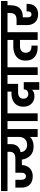

<svg xmlns="http://www.w3.org/2000/svg" viewBox="1494 -2292 813 3876"><g transform="rotate(-90 1901.0 -353.5)"><path d="M281 -100Q206 -100 154.5 -128.5Q103 -157 77.5 -207.5Q52 -258 52 -324V-450H210V-328Q210 -286 228.5 -261.5Q247 -237 282 -237Q316 -237 334.5 -261.5Q353 -286 353 -328V-450H627Q712 -450 743.5 -480Q775 -510 775 -564V-609H-17V-740H1331V-609H1234V0H1075V-156Q1045 -122 997 -102Q949 -82 883 -82Q769 -82 701 -146Q633 -210 617 -320Q588 -319 545 -319H507Q505 -255 477.5 -205.5Q450 -156 400 -128Q350 -100 281 -100ZM930 -535Q930 -462 889.5 -410.5Q849 -359 768 -345Q771 -287 809.5 -250Q848 -213 917 -213Q991 -213 1033 -258.5Q1075 -304 1075 -373V-609H930Z M1395 0V-609H1297V-740H1650V-609H1552V0Z M2027 33V-115Q1984 -65 1899 -65Q1843 -65 1794.5 -90Q1746 -115 1716 -165Q1686 -215 1686 -292Q1686 -369 1720.5 -422Q1755 -475 1815.5 -502Q1876 -529 1952 -529H1990V-609H1616V-740H2262L2261 -609H2147V-395H1969Q1915 -395 1881 -367Q1847 -339 1847 -288Q1847 -243 1873 -216Q1899 -189 1944 -189Q1982 -189 2008.5 -213Q2035 -237 2035 -281H2181V33Z M2325 0V-609H2227V-740H2580V-609H2482V0Z M2546 -609V-740H3288V-609H3190V0H3033V-357H2908Q2848 -357 2811.5 -327.5Q2775 -298 2775 -242Q2775 -189 2806 -157Q2837 -125 2900 -125H2919V-1H2876Q2804 -1 2745 -26.5Q2686 -52 2651 -105.5Q2616 -159 2616 -245Q2616 -332 2654.5 -386Q2693 -440 2757.5 -466Q2822 -492 2900 -492H3033V-609Z M3553 9Q3481 9 3432 -20Q3383 -49 3358.5 -98Q3334 -147 3334 -208V-426H3435Q3515 -426 3546 -461Q3577 -496 3577 -556V-609H3254V-740H3819V-609H3734V-556Q3734 -483 3712 -425Q3690 -367 3637.5 -333.5Q3585 -300 3494 -300H3489V-200Q3489 -168 3503.5 -146.5Q3518 -125 3550 -125Q3579 -125 3594.5 -145Q3610 -165 3610 -196V-224H3761Q3761 -216 3761 -210.5Q3761 -205 3761 -201Q3761 -106 3706.5 -48.5Q3652 9 3553 9Z"/></g></svg>

Font: Poppins
Style: Bold
Weight: 700
Designer: Ninad Kale (Devanagari), Jonny Pinhorn (Latin)
Version: Version 5.002